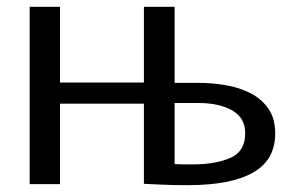

<svg xmlns="http://www.w3.org/2000/svg" viewBox="-20 -540 865 563"><path d="M530 3Q487 3 456.5 1.5Q426 0 402 -1V-236H156V0H67V-520H156V-298H402V-520H492V-297H563Q601 -297 640.5 -290.5Q680 -284 713 -267.5Q746 -251 766.5 -222Q787 -193 787 -149Q787 -71 722 -34Q657 3 530 3ZM547 -58Q612 -58 655.5 -77Q699 -96 699 -149Q699 -195 660.5 -216.5Q622 -238 562 -238H492V-59Q504 -58 518 -58Q532 -58 547 -58Z"/></svg>

Font: Murecho
Style: Regular
Weight: 400
Designer: Neil Summerour
Foundry: Positype
Version: Version 1.010; ttfautohint (v1.8.3)